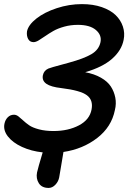

<svg xmlns="http://www.w3.org/2000/svg" viewBox="-20 -735 642 944"><path d="M219.2 189Q185.5 189 170.9 165.8Q156.2 142.6 162.1 112.8Q166.5 91.8 189.9 14.2Q133.8 8.3 88.1 -12.7Q42.5 -33.7 18.8 -64.2Q-4.9 -94.7 2 -127Q5.9 -146 18.3 -158.4Q30.8 -170.9 48.8 -170.9Q60.1 -170.9 70.8 -162.6Q81.5 -154.3 94 -142.6Q106.4 -130.9 123.3 -119.1Q140.1 -107.4 171.4 -99.1Q202.6 -90.8 243.2 -90.8Q315.4 -90.8 368.2 -118.7Q420.9 -146.5 430.2 -196.8Q439 -243.2 407 -266.8Q375 -290.5 282.2 -301.8Q230 -307.6 207.8 -323.2Q185.5 -338.9 190.9 -365.2Q195.8 -388.2 217.8 -397.9Q226.6 -401.4 241.2 -405.5Q255.9 -409.7 278.6 -415.8Q301.3 -421.9 318.8 -426.8Q392.1 -446.8 429.2 -468.5Q466.3 -490.2 474.1 -527.8Q481 -562.5 451.4 -587.6Q421.9 -612.8 362.8 -612.8Q327.6 -612.8 295.9 -604Q264.2 -595.2 242.4 -582.8Q220.7 -570.3 202.9 -557.9Q185.1 -545.4 170.4 -536.6Q155.8 -527.8 145 -527.8Q126.5 -527.8 118.2 -543.7Q109.9 -559.6 112.8 -581.1Q119.6 -612.8 158.9 -643.8Q198.2 -674.8 259 -694.8Q319.8 -714.8 382.8 -714.8Q437.5 -714.8 480.5 -700Q523.4 -685.1 548.6 -660.6Q573.7 -636.2 584.2 -604.5Q594.7 -572.8 587.9 -539.1Q578.1 -487.8 531.7 -446.5Q485.4 -405.3 398.9 -379.9Q443.8 -371.6 476.3 -353Q508.8 -334.5 524.9 -309.8Q541 -285.2 546.9 -255.1Q552.7 -225.1 544.9 -193.8Q528.3 -110.8 457.8 -56.4Q387.2 -2 292 12.2Q287.1 39.1 280.3 82.3Q273.4 125.5 271 137.2Q267.1 157.7 252.2 173.3Q237.3 189 219.2 189Z"/></svg>

Font: Shantell Sans Normal
Style: Italic
Weight: 500
Italic angle: -11.31°
Designer: Stephen Nixon, Anya Danilova, Shantell Martin
Foundry: Arrow Type
Version: Version 1.006;[559af2be0]